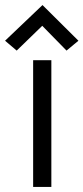

<svg xmlns="http://www.w3.org/2000/svg" viewBox="-56 -739 330 759"><path d="M254 -578 112 -719 -36 -578 10 -539 111 -637 207 -539ZM147 0V-501H75V0Z"/></svg>

Font: Advent Pro
Style: Medium
Weight: 500
Designer: Andreas Kalpakidis
Foundry: Andreas Kalpakidis
Version: Version 2.002 2008